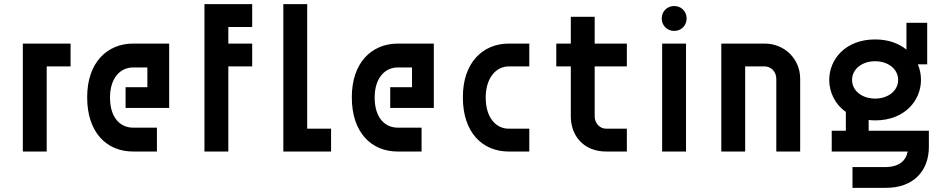

<svg xmlns="http://www.w3.org/2000/svg" viewBox="-20 -730 4565 925"><path d="M320 -410V-520H90V0H205V-410Z M400 -260C400 -93 493 0 621 0H736V-115H621C561 -115 510 -161 510 -260C510 -355 560 -405 621 -405H690V-310H585V-210H795V-520H621C496 -520 399 -428 400 -260Z M1195 -600V-710H965V0H1080V-410H1195V-520H1080V-600Z M1575 0V-110H1460V-710H1345V0Z M1675 -260C1675 -93 1768 0 1896 0H2011V-115H1896C1836 -115 1785 -161 1785 -260C1785 -355 1835 -405 1896 -405H1965V-310H1860V-210H2070V-520H1896C1771 -520 1674 -428 1675 -260Z M2530 -110H2431C2371 -110 2320 -161 2320 -260C2320 -355 2370 -410 2431 -410H2530V-520H2431C2306 -520 2209 -428 2210 -260C2210 -93 2303 0 2431 0H2530Z M2660 -520V-410H2730V-169C2730 -74 2794 0 2900 0H3000V-110H2900C2870 -110 2845 -136 2845 -169V-410H3000V-520H2845V-649H2730V-520Z M3170 0H3285V-520H3170ZM3168 -641C3168 -607 3194 -581 3228 -581C3262 -581 3288 -607 3288 -641C3288 -675 3262 -701 3228 -701C3194 -701 3168 -675 3168 -641Z M3455 0H3570V-410H3664C3695 -410 3720 -384 3720 -351V0H3835V-351C3835 -446 3760 -520 3664 -520H3455Z M4085 -345C4085 -398 4134 -435 4196 -435C4258 -435 4307 -398 4307 -345C4307 -292 4258 -255 4196 -255C4134 -255 4085 -292 4085 -345ZM3975 -345C3975 -287 4002 -228 4055 -191V-100H3987V0H4353C4345 43 4313 75 4243 75H4087V175H4243C4384 177 4455 90 4455 -22V-100H4165V-152C4175 -151 4185 -150 4196 -150C4340 -150 4417 -247 4417 -345C4417 -371 4412 -396 4402 -420H4447V-620H4347V-491C4310 -521 4260 -540 4196 -540C4052 -540 3975 -443 3975 -345Z"/></svg>

Font: Grotesk 03
Style: Bold
Weight: 500
Designer: Frank Adebiaye, contributions by Jérémy Landes, Ariel Martín Pérez
Foundry: Velvetyne Type Foundry
Version: Version 3.000;Glyphs 3.1.2 (3150)